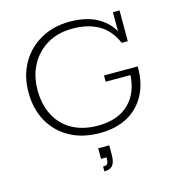

<svg xmlns="http://www.w3.org/2000/svg" viewBox="-117 -695 928 1006"><g transform="rotate(-15 347.0 -191.5)"><path d="M355 11Q261 11 192 -27.5Q123 -66 85.5 -134Q48 -202 48 -291Q48 -380 86.5 -448Q125 -516 194 -555Q263 -594 352 -594Q448 -594 511 -555Q574 -516 600 -445L584 -449V-583H620V-416H587Q556 -489 497.5 -522Q439 -555 356 -555Q278 -555 220 -521Q162 -487 129.5 -427.5Q97 -368 97 -290Q97 -212 127.5 -153Q158 -94 216.5 -61.5Q275 -29 356 -29Q466 -29 527 -90.5Q588 -152 588 -261L606 -241H453V-275H636V-267Q636 -183 602 -120Q568 -57 505.5 -23Q443 11 355 11ZM325 211V185Q344 185 349.5 176Q355 167 355 143H325V86H385V135Q385 160 379.5 177Q374 194 361 202.5Q348 211 325 211Z"/></g></svg>

Font: Rokkitt SemiBold ExtraLight
Style: Regular
Weight: 250
Version: Version 3.103